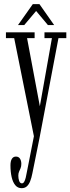

<svg xmlns="http://www.w3.org/2000/svg" viewBox="-20 -684 350 954"><path d="M87.5 251Q68 251 55.8 236Q43.5 221 37.8 195.5Q32 170 32 137.5Q32 116.5 39 105.2Q46 94 59 94Q72.5 94 79.2 104.2Q86 114.5 86 130.5Q86 143 82.2 151.8Q78.5 160.5 74.8 168.8Q71 177 71 189Q71 203 75.2 215Q79.5 227 89 227Q95.5 227 100 219.5Q104.5 212 107.8 198.8Q111 185.5 114 168.5L148.5 -7L50.5 -494.5H9.5V-523.5H152V-494.5H114.5L178 -156L238 -494.5H201V-523.5H309.5V-494.5H270.5L176 3.5L141 176.5Q136.5 200 129.8 216.8Q123 233.5 113 242.2Q103 251 87.5 251ZM69.5 -559.5 143 -663.5H176L249 -559.5H218L159.5 -629.5L100.5 -559.5Z"/></svg>

Font: Imbue 24pt Light
Style: Regular
Weight: 300
Designer: Tyler Finck
Foundry: Etcetera Type Company
Version: Version 1.102